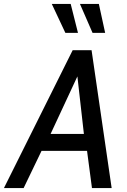

<svg xmlns="http://www.w3.org/2000/svg" viewBox="-57 -955 645 975"><path d="M312 -700H408L510 0H410L385 -189H154L63 0H-37ZM369 -275 336 -567 200 -275ZM206 -935H302L339 -788H275ZM349 -935H445L477 -788H413Z"/></svg>

Font: Cabin
Style: Italic
Weight: 400
Italic angle: -7°
Designer: Pablo Impallari
Foundry: Pablo Impallari. http://www.impallari.com Igino Marini. http://www.ikern.com
Version: Version 2.200